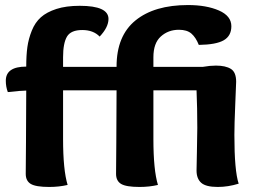

<svg xmlns="http://www.w3.org/2000/svg" viewBox="-20 -738 1002 761"><path d="M836 -478Q874 -478 895 -465Q916 -452 916 -414Q916 -408 912.5 -326Q909 -244 909 -203Q909 -61 926 -10Q884 3 843 3Q796 3 777.5 -13.5Q759 -30 759 -62Q759 -78 760.5 -137Q762 -196 762 -231Q762 -311 759 -380H588V-187Q588 -64 606 -5Q572 3 533 3Q480 3 460 -9Q440 -21 440 -49Q440 -60 441 -174Q442 -288 442 -379V-380H230V-187Q230 -64 248 -5Q214 3 175 3Q122 3 102 -9Q82 -21 82 -49Q82 -60 83 -174Q84 -288 84 -379Q65 -379 11 -373Q3 -394 3 -418Q3 -474 84 -474Q84 -519 88.5 -551.5Q93 -584 106 -616.5Q119 -649 142 -669.5Q165 -690 203.5 -702.5Q242 -715 296 -715Q410 -715 410 -663Q410 -630 375 -593Q350 -619 306 -619Q261 -619 245.5 -593Q230 -567 230 -511V-473H442V-474Q442 -596 517 -657Q592 -718 725 -718Q798 -718 847.5 -696.5Q897 -675 897 -634Q897 -596 867 -578.5Q837 -561 768 -560Q756 -590 738.5 -605Q721 -620 689 -620Q647 -620 617.5 -593.5Q588 -567 588 -511V-473H784Q812 -478 836 -478Z"/></svg>

Font: Overlock Black
Style: Regular
Weight: 900
Designer: Dario Muhafara
Foundry: Dario Manuel Muhafara
Version: Version 1.002